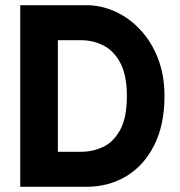

<svg xmlns="http://www.w3.org/2000/svg" viewBox="-20 -720 692 740"><path d="M58 0V-700H312Q370 -700 424 -675.5Q478 -651 521 -605Q564 -559 589 -494.5Q614 -430 614 -350Q614 -239 574.5 -160.5Q535 -82 467 -41Q399 0 312 0ZM203 -135H292Q339 -135 379 -154.5Q419 -174 444 -221Q469 -268 469 -350Q469 -428 445 -475Q421 -522 381 -543.5Q341 -565 292 -565H203Z"/></svg>

Font: Haskoy ExtraBold
Style: Regular
Weight: 800
Designer: Ertekin Erdin
Foundry: Ertekin Erdin
Version: Version 2.000; ttfautohint (v1.8.4.7-5d5b)